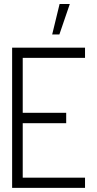

<svg xmlns="http://www.w3.org/2000/svg" viewBox="-20 -916 474 936"><path d="M234.4 -748 270.5 -896.5H320.3L269.5 -748ZM39.1 0V-683.6H394.5V-633.8H90.8V-366.2H302.7V-315.4H90.8V-49.8H394.5V0Z"/></svg>

Font: Post No Bills Jaffna
Style: Regular
Weight: 400
Designer: Kosala Senevirathne, Siva Puranthara, Lasantha Premarathna, Tharique Azeez
Foundry: Mooniak
Version: Version 1.220 ; ttfautohint (v1.6)